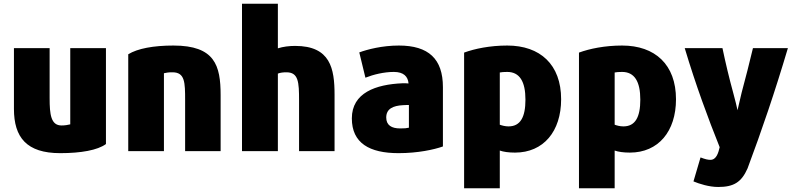

<svg xmlns="http://www.w3.org/2000/svg" viewBox="-20 -800 4269 1033"><path d="M550 -25C505 8 416 24 304 24C123 24 55 -61 55 -214V-541H247V-272C247 -184 254 -125 311 -125C330 -125 346 -128 358 -131V-541H550Z M1167 13H976V-261C976 -357 975 -411 908 -411C884 -411 877 -409 862 -406V13H670V-508C720 -539 806 -555 913 -555C1136 -555 1167 -448 1167 -288Z M1780 13H1589V-260C1589 -358 1586 -411 1521 -411C1503 -411 1487 -409 1475 -404V13H1282V-780H1475V-540C1503 -549 1536 -553 1568 -553C1758 -553 1780 -431 1780 -290Z M2363 -12C2315 5 2228 24 2124 24C1968 24 1873 -30 1873 -163C1873 -301 2002 -346 2146 -352C2158 -352 2169 -352 2178 -351C2175 -388 2152 -413 2099 -413C2046 -413 1989 -399 1946 -382L1913 -518C1956 -534 2036 -555 2126 -555C2286 -555 2363 -483 2363 -331ZM2180 -113V-235C2169 -235 2157 -235 2146 -234C2097 -231 2058 -216 2058 -168C2058 -126 2087 -109 2133 -109C2158 -109 2167 -110 2180 -113Z M2999 -266C2999 -93 2904 21 2751 21C2716 21 2689 17 2669 10V213H2477V-517C2534 -538 2616 -555 2709 -555C2886 -555 2999 -453 2999 -266ZM2807 -264C2807 -361 2776 -413 2709 -413C2692 -413 2678 -412 2669 -410V-129C2680 -125 2697 -120 2716 -120C2780 -120 2807 -170 2807 -264Z M3617 -266C3617 -93 3522 21 3369 21C3334 21 3307 17 3287 10V213H3095V-517C3152 -538 3234 -555 3327 -555C3504 -555 3617 -453 3617 -266ZM3425 -264C3425 -361 3394 -413 3327 -413C3310 -413 3296 -412 3287 -410V-129C3298 -125 3315 -120 3334 -120C3398 -120 3425 -170 3425 -264Z M4219 -541C4149 -305 4078 -97 4002 106C3969 181 3927 206 3844 206C3795 206 3742 189 3711 176L3749 47C3775 57 3789 60 3802 60C3835 60 3845 21 3852 -8C3789 -165 3724 -341 3664 -541H3867C3884 -460 3903 -380 3925 -300C3936 -259 3944 -227 3948 -207C3952 -222 3960 -260 3970 -301C3992 -382 4012 -462 4031 -541Z"/></svg>

Font: Repo Black
Style: Regular
Weight: 900
Designer: Stefan Peev
Foundry: Context Ltd
Version: Version 1.502